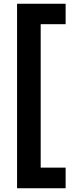

<svg xmlns="http://www.w3.org/2000/svg" viewBox="-20 -831 427 1024"><path d="M71 173V-811H330V-702H197V63H330V173Z"/></svg>

Font: DM Sans 12pt
Style: Bold
Weight: 700
Version: Version 4.004;gftools[0.9.30]